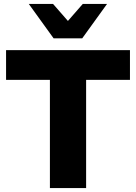

<svg xmlns="http://www.w3.org/2000/svg" viewBox="-20 -961 694 981"><path d="M235 0V-553H11V-705H644V-553H420V0ZM254 -765 127 -941H251L327 -854L403 -941H527L400 -765Z"/></svg>

Font: Nunito Sans 11pt Black
Style: Regular
Weight: 900
Version: Version 3.101;gftools[0.9.27]